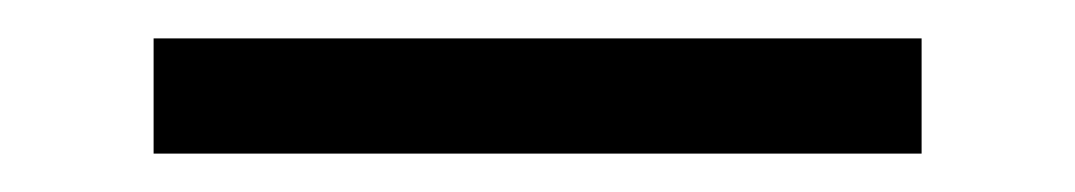

<svg xmlns="http://www.w3.org/2000/svg" viewBox="-20 -580 560 100"><path d="M60 -560V-500H460V-560Z"/></svg>

Font: KetosagCBd
Style: Regular
Weight: 500
Designer: gluk
Foundry: gluk
Version: Version 00.0024